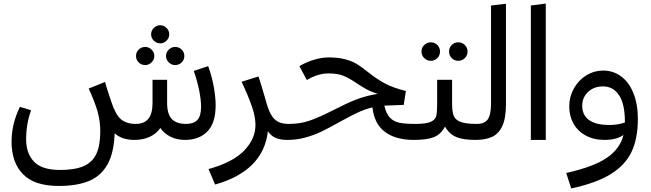

<svg xmlns="http://www.w3.org/2000/svg" viewBox="-20 -787 3663 1080"><path d="M1193 -194Q1193 -95 1146.5 -47.5Q1100 0 1020 0Q976 0 940 -17.5Q904 -35 882 -67Q859 -34 821.5 -17Q784 0 736 0Q666 0 625 -37Q621 73 584.5 138Q548 203 480.5 231Q413 259 310 259Q174 259 109.5 193Q45 127 45 10Q45 -90 92 -186L155 -167Q127 -90 127 -3Q127 76 171.5 122.5Q216 169 318 169Q401 169 450.5 147.5Q500 126 522 78.5Q544 31 544 -49Q544 -106 529 -159Q514 -212 479 -289L571 -326Q577 -302 593 -254L605 -218Q629 -143 660 -116.5Q691 -90 744 -90Q790 -90 814 -118.5Q838 -147 838 -208V-338H920V-209Q920 -145 946.5 -117.5Q973 -90 1026 -90Q1070 -90 1090.5 -112.5Q1111 -135 1111 -186Q1111 -225 1100.5 -278Q1090 -331 1070 -388L1151 -415Q1172 -358 1182.5 -298.5Q1193 -239 1193 -194ZM830 -594Q830 -615 845.5 -630Q861 -645 881 -645Q901 -645 916.5 -630Q932 -615 932 -594Q932 -573 916.5 -558Q901 -543 881 -543Q861 -543 845.5 -558Q830 -573 830 -594ZM745 -472Q745 -493 760 -508Q775 -523 797 -523Q817 -523 832.5 -508Q848 -493 848 -472Q848 -451 832.5 -436Q817 -421 797 -421Q775 -421 760 -436Q745 -451 745 -472ZM914 -472Q914 -493 929.5 -508Q945 -523 965 -523Q987 -523 1002 -508Q1017 -493 1017 -472Q1017 -451 1002 -436Q987 -421 965 -421Q945 -421 929.5 -436Q914 -451 914 -472Z M1616 -45 1596 0Q1554 0 1528 -12.5Q1502 -25 1487 -49Q1474 64 1398.5 139Q1323 214 1190 251L1153 164Q1290 126 1353.5 60Q1417 -6 1417 -84Q1417 -131 1396 -191Q1375 -251 1339 -327L1434 -357Q1445 -325 1473 -229Q1487 -175 1503 -145.5Q1519 -116 1542.5 -103Q1566 -90 1604 -90Z M2328 -45 2308 0Q2206 0 2145.5 -45Q2085 -90 2075 -183Q2030 -172 1988 -152Q1946 -132 1887 -99Q1828 -66 1787.5 -46.5Q1747 -27 1698 -13.5Q1649 0 1596 0L1576 -45L1604 -90Q1670 -90 1723.5 -109Q1777 -128 1856 -168Q1925 -204 1980.5 -226Q2036 -248 2104 -259Q2067 -271 2040.5 -285.5Q2014 -300 1983 -321Q1941 -349 1909.5 -361.5Q1878 -374 1827 -374Q1769 -374 1706 -337L1664 -415Q1705 -439 1748 -451.5Q1791 -464 1828 -464Q1883 -464 1922 -453.5Q1961 -443 1987 -427Q2013 -411 2048 -383Q2097 -344 2142.5 -319Q2188 -294 2263 -275L2251 -197L2147 -193H2142Q2152 -147 2173.5 -125Q2195 -103 2227 -96.5Q2259 -90 2316 -90Z M2674 -45 2654 0Q2586 0 2547 -16Q2508 -32 2483 -75Q2460 -31 2420.5 -15.5Q2381 0 2308 0L2288 -45L2317 -90Q2378 -90 2403.5 -102Q2429 -114 2434 -135Q2439 -156 2439 -205V-338H2523V-205Q2523 -159 2532 -136Q2541 -113 2570.5 -101.5Q2600 -90 2662 -90ZM2351 -497Q2351 -519 2366.5 -534Q2382 -549 2403 -549Q2425 -549 2440 -534Q2455 -519 2455 -497Q2455 -475 2440 -460Q2425 -445 2403 -445Q2382 -445 2366.5 -460Q2351 -475 2351 -497ZM2506 -497Q2506 -519 2521 -534Q2536 -549 2558 -549Q2579 -549 2594.5 -534Q2610 -519 2610 -497Q2610 -475 2594.5 -460Q2579 -445 2558 -445Q2536 -445 2521 -460Q2506 -475 2506 -497Z M2634 -45 2662 -90Q2706 -90 2724 -116Q2742 -142 2742 -205V-756L2826 -766V-201Q2826 -121 2805 -77Q2784 -33 2746.5 -16.5Q2709 0 2654 0Z M2966 0V-756L3050 -767V0Z M3568 -117Q3568 -9 3533 66Q3498 141 3416 192Q3334 243 3193 273L3165 186Q3318 152 3393 101Q3468 50 3487 -28Q3449 0 3381 0Q3320 0 3275 -24.5Q3230 -49 3206 -91.5Q3182 -134 3182 -188Q3182 -242 3207.5 -288.5Q3233 -335 3277 -362.5Q3321 -390 3374 -390Q3429 -390 3473.5 -357.5Q3518 -325 3543 -263Q3568 -201 3568 -117ZM3495 -98V-103Q3495 -202 3462 -251.5Q3429 -301 3372 -301Q3321 -301 3288 -270Q3255 -239 3255 -192Q3255 -140 3293 -112Q3331 -84 3409 -84Q3456 -84 3495 -98Z"/></svg>

Font: FiraGO
Style: Regular
Weight: 400
Designer: bBox Type
Foundry: bBox Type GmbH
Version: Version 1.001;April 20, 2020;FontCreator 12.0.0.2555 64-bit